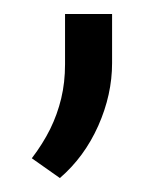

<svg xmlns="http://www.w3.org/2000/svg" viewBox="-20 -116 233 271"><path d="M138.2 -26.9Q138.2 17.6 118.7 61.5Q99.1 105.5 64.5 135.3L24.9 107.4Q40.5 86.9 50.8 66.2Q61 45.4 66.4 22.9Q71.8 0.5 71.8 -25.4V-96.2H138.2Z"/></svg>

Font: Heebo Light
Style: Regular
Weight: 300
Designer: Oded Ezer
Foundry: Ezer Type House
Version: Version 3.100